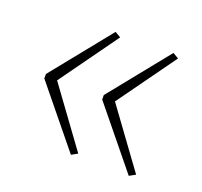

<svg xmlns="http://www.w3.org/2000/svg" viewBox="-75 -544 558 530"><g transform="rotate(20 204.0 -278.5)"><path d="M40 -284 181 -459 198 -449 75 -278 199 -108 181 -98 40 -271ZM210 -284 351 -459 368 -449 245 -278 369 -108 351 -98 210 -271Z"/></g></svg>

Font: Noto Sans Thai Looped ExtraCondensed Thin
Style: Regular
Weight: 100
Width: 2
Designer: Sasikarn Vongin, Ben Mitchell
Foundry: The Fontpad Ltd
Version: Version 1.001; ttfautohint (v1.8.4.7-5d5b)